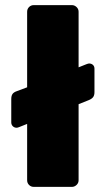

<svg xmlns="http://www.w3.org/2000/svg" viewBox="-20 -730 411 750"><path d="M112 0Q101 0 93.5 -7.5Q86 -15 86 -26V-246L56 -234Q49 -231 45 -231Q36 -231 30 -237Q24 -243 24 -252V-343Q24 -356 29 -363Q34 -370 46 -374L86 -389V-684Q86 -695 93.5 -702.5Q101 -710 112 -710H261Q271 -710 279 -702.5Q287 -695 287 -684V-467L317 -479Q325 -482 328 -482Q337 -482 343 -476.5Q349 -471 349 -462V-370Q349 -358 344 -351Q339 -344 327 -339L287 -323V-26Q287 -15 279 -7.5Q271 0 261 0Z"/></svg>

Font: Rubik ExtraBold
Style: Regular
Weight: 800
Designer: Hubert and Fischer
Foundry: Hubert and Fischer
Version: Version 2.300;gftools[0.9.30]